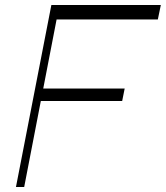

<svg xmlns="http://www.w3.org/2000/svg" viewBox="-20 -750 665 770"><path d="M44 0 186 -730H625L613 -672H207L77 0ZM131 -345 141 -395H480L470 -345Z"/></svg>

Font: Savate ExtraLight
Style: Italic
Weight: 200
Italic angle: -11°
Designer: Max Esnée
Foundry: Plomb Type
Version: Version 2.000